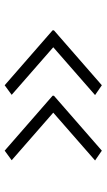

<svg xmlns="http://www.w3.org/2000/svg" viewBox="163 -672 456 822"><g transform="rotate(-90 391.0 -261.0)"><path d="M437 -53 395 -82 610 -270V-252L396 -439L437 -469L672 -264V-258ZM157 -53 115 -82 330 -270V-252L116 -439L157 -469L392 -264V-258Z"/></g></svg>

Font: Lexend Tera ExtraLight
Style: Regular
Weight: 250
Designer: Bonnie Shaver-Troup, Thomas Jockin
Foundry: Lexend
Version: Version 1.007